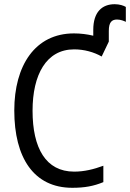

<svg xmlns="http://www.w3.org/2000/svg" viewBox="-20 -884 619 914"><path d="M324 10C383 10 426 2 472 -17V-95C426 -78 381 -67 333 -67C198 -67 135 -179 135 -357C135 -528 200 -649 333 -649C381 -649 427 -636 464 -615L498 -686V-737C498 -778 512 -791 537 -791C555 -791 571 -784 579 -780V-851C569 -857 550 -864 526 -864C466 -864 424 -827 424 -742V-714C395 -721 364 -725 332 -725C147 -725 48 -572 48 -358C48 -133 141 10 324 10Z"/></svg>

Font: Noto Sans Mono Condensed
Style: Regular
Weight: 400
Width: 3
Designer: Monotype Design Team
Foundry: Monotype Imaging Inc.
Version: Version 2.014